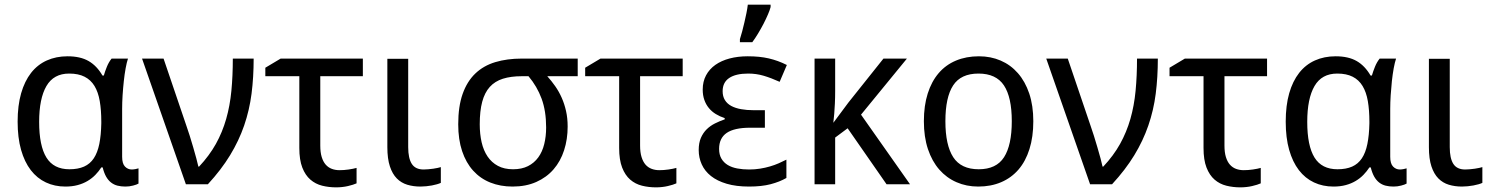

<svg xmlns="http://www.w3.org/2000/svg" viewBox="-20 -786 6362 819"><path d="M275.9 -64Q313 -64 338.6 -75.4Q364.3 -86.9 380.1 -110.8Q396 -134.8 403.6 -171.9Q411.1 -209 412.1 -259.8V-267.1Q412.1 -316.4 405.5 -354.7Q398.9 -393.1 383.1 -419.2Q367.2 -445.3 340.8 -458.7Q314.5 -472.2 274.9 -472.2Q209 -472.2 178 -418.9Q147 -365.7 147 -266.1Q147 -164.1 178 -114Q209 -64 275.9 -64ZM258.8 9.8Q213.4 9.8 175.8 -7.8Q138.2 -25.4 111.3 -60.3Q84.5 -95.2 69.8 -147Q55.2 -198.7 55.2 -267.1Q55.2 -335.9 70.1 -387.9Q85 -439.9 112.5 -475.1Q140.1 -510.3 179.7 -528.1Q219.2 -545.9 268.1 -545.9Q322.8 -545.9 357.9 -525.6Q393.1 -505.4 417 -463.9H422.9Q427.7 -481 435.8 -501Q443.8 -521 456.1 -536.1H525.9Q520.5 -520 515.9 -494.6Q511.2 -469.2 508.1 -439.7Q504.9 -410.2 502.9 -379.4Q501 -348.6 501 -321.8V-117.2Q501 -87.9 513.2 -75.4Q525.4 -63 542 -63Q548.8 -63 557.9 -64.7Q566.9 -66.4 570.8 -67.9V-2.9Q563.5 1.5 547.6 5.6Q531.7 9.8 515.1 9.8Q496.6 9.8 481.2 5.9Q465.8 2 453.6 -7.6Q441.4 -17.1 432.6 -32.7Q423.8 -48.3 418 -71.8H412.1Q401.4 -55.2 387 -40.3Q372.6 -25.4 353.8 -14.2Q335 -2.9 311.5 3.4Q288.1 9.8 258.8 9.8Z M585.9 -536.1H677.7L775.9 -247.1Q781.7 -231 789.3 -206.8Q796.9 -182.6 804.2 -157.5Q811.5 -132.3 817.6 -109.9Q823.7 -87.4 826.2 -75.2H829.1Q873 -122.1 900.9 -172.1Q928.7 -222.2 944.8 -278.6Q960.9 -335 967 -398.7Q973.1 -462.4 973.1 -536.1H1062Q1062 -456.5 1053 -386.2Q1043.9 -315.9 1021.5 -250.7Q999 -185.5 961.4 -123.8Q923.8 -62 866.7 0H772.9Z M1527.8 -536.1V-460.9H1346.2V-165Q1346.2 -136.2 1352.3 -116.2Q1358.4 -96.2 1369.4 -83.7Q1380.4 -71.3 1395.5 -65.7Q1410.6 -60.1 1428.2 -60.1Q1437 -60.1 1447.3 -60.8Q1457.5 -61.5 1467.3 -63Q1477.1 -64.5 1485.8 -66.2Q1494.6 -67.9 1501 -69.8V-3.9Q1494.6 -1 1485.1 2Q1475.6 4.9 1464.4 7.6Q1453.1 10.3 1440.2 11.7Q1427.2 13.2 1414.1 13.2Q1382.8 13.2 1354.2 6.1Q1325.7 -1 1304 -19.8Q1282.2 -38.6 1269.5 -71.3Q1256.8 -104 1256.8 -154.8V-460.9H1111.8V-497.1L1177.2 -536.1Z M1721.2 -535.2V-158.2Q1721.2 -110.8 1736.6 -86.9Q1752 -63 1787.1 -63Q1795.9 -63 1806.9 -64Q1817.9 -64.9 1828.1 -66.4Q1838.4 -67.9 1847.2 -69.8Q1856 -71.8 1860.4 -73.2V-5.9Q1854 -2.9 1844 0Q1834 2.9 1822.3 5.1Q1810.5 7.3 1797.9 8.5Q1785.2 9.8 1773.4 9.8Q1743.2 9.8 1717.3 2Q1691.4 -5.9 1672.6 -24.9Q1653.8 -43.9 1643.1 -76.4Q1632.3 -108.9 1632.3 -158.2V-535.2Z M2401.4 -246.1Q2401.4 -191.9 2386.2 -145Q2371.1 -98.1 2341.3 -63.7Q2311.5 -29.3 2267.6 -9.8Q2223.6 9.8 2166.5 9.8Q2114.3 9.8 2071.5 -7.3Q2028.8 -24.4 1998.3 -58.1Q1967.8 -91.8 1951.2 -141.4Q1934.6 -190.9 1934.6 -255.9Q1934.6 -332 1953.4 -385.3Q1972.2 -438.5 2007.3 -472.2Q2042.5 -505.9 2092.8 -521Q2143.1 -536.1 2205.6 -536.1H2444.3V-460.9H2314.5Q2332.5 -440.9 2348.4 -418.2Q2364.3 -395.5 2376 -369.1Q2387.7 -342.8 2394.5 -312.5Q2401.4 -282.2 2401.4 -246.1ZM2026.4 -255.9Q2026.4 -214.4 2034.4 -179.2Q2042.5 -144 2059.8 -118.4Q2077.1 -92.8 2104 -78.4Q2130.9 -64 2168.5 -64Q2205.6 -64 2232.2 -77.4Q2258.8 -90.8 2276.1 -114.7Q2293.5 -138.7 2301.5 -171.4Q2309.6 -204.1 2309.6 -242.2Q2309.6 -312.5 2290.3 -365Q2271 -417.5 2234.4 -460.9H2205.6Q2159.2 -460.9 2125.2 -450.2Q2091.3 -439.5 2069.3 -415.3Q2047.4 -391.1 2036.9 -351.8Q2026.4 -312.5 2026.4 -255.9Z M2892.1 -536.1V-460.9H2710.4V-165Q2710.4 -136.2 2716.6 -116.2Q2722.7 -96.2 2733.6 -83.7Q2744.6 -71.3 2759.8 -65.7Q2774.9 -60.1 2792.5 -60.1Q2801.3 -60.1 2811.5 -60.8Q2821.8 -61.5 2831.5 -63Q2841.3 -64.5 2850.1 -66.2Q2858.9 -67.9 2865.2 -69.8V-3.9Q2858.9 -1 2849.4 2Q2839.8 4.9 2828.6 7.6Q2817.4 10.3 2804.4 11.7Q2791.5 13.2 2778.3 13.2Q2747.1 13.2 2718.5 6.1Q2689.9 -1 2668.2 -19.8Q2646.5 -38.6 2633.8 -71.3Q2621.1 -104 2621.1 -154.8V-460.9H2476.1V-497.1L2541.5 -536.1Z M3242.7 -315.9V-241.2H3179.7Q3112.3 -241.2 3079.8 -219Q3047.4 -196.8 3047.4 -150.9Q3047.4 -126 3057.4 -109.1Q3067.4 -92.3 3084.5 -82Q3101.6 -71.8 3125 -67.4Q3148.4 -63 3175.3 -63Q3200.2 -63 3222.7 -66.7Q3245.1 -70.3 3264.9 -76.2Q3284.7 -82 3302 -89.6Q3319.3 -97.2 3334.5 -105V-26.9Q3305.7 -10.3 3267.1 -0.2Q3228.5 9.8 3175.3 9.8Q3120.1 9.8 3079.6 -2.2Q3039.1 -14.2 3012.7 -35.2Q2986.3 -56.2 2973.4 -84.7Q2960.4 -113.3 2960.4 -146Q2960.4 -176.3 2969.7 -197.8Q2979 -219.2 2994.4 -234.4Q3009.8 -249.5 3029.8 -259.5Q3049.8 -269.5 3071.3 -276.9V-282.2Q3050.3 -289.1 3033.2 -299.6Q3016.1 -310.1 3003.7 -325.2Q2991.2 -340.3 2984.4 -359.9Q2977.5 -379.4 2977.5 -403.8Q2977.5 -438 2991.7 -464.6Q3005.9 -491.2 3031.5 -509.3Q3057.1 -527.3 3092.3 -536.6Q3127.4 -545.9 3169.4 -545.9Q3195.3 -545.9 3217.3 -543.7Q3239.3 -541.5 3259.3 -536.9Q3279.3 -532.2 3298.1 -525.4Q3316.9 -518.6 3336.4 -508.8L3305.7 -437Q3269 -453.6 3237.5 -462.9Q3206.1 -472.2 3171.4 -472.2Q3118.7 -472.2 3090.6 -453.4Q3062.5 -434.6 3062.5 -397Q3062.5 -375 3072 -359.4Q3081.5 -343.8 3099.1 -334.2Q3116.7 -324.7 3141.1 -320.3Q3165.5 -315.9 3195.3 -315.9ZM3136.2 -619.1Q3141.1 -633.8 3146 -652.6Q3150.9 -671.4 3155.5 -691.2Q3160.2 -710.9 3164.1 -730.5Q3168 -750 3169.9 -766.1H3267.1V-755.9Q3264.2 -744.1 3256.1 -725.1Q3248 -706.1 3237.1 -684.8Q3226.1 -663.6 3213.4 -642.6Q3200.7 -621.6 3189 -606H3136.2Z M3761.7 0 3595.7 -238.8 3542.5 -199.2V0H3454.6V-536.1H3542.5V-398.9Q3542.5 -369.6 3541.3 -344.7Q3540 -319.8 3538.6 -301.3Q3536.6 -279.8 3534.7 -262.2L3598.6 -348.1L3748.5 -536.1H3848.6L3652.8 -296.9L3861.8 0Z M4387.7 -269Q4387.7 -202.1 4371.3 -150.1Q4355 -98.1 4324.5 -62.7Q4293.9 -27.3 4250.5 -8.8Q4207 9.8 4152.8 9.8Q4102.5 9.8 4060.1 -8.8Q4017.6 -27.3 3986.6 -62.7Q3955.6 -98.1 3938.2 -150.1Q3920.9 -202.1 3920.9 -269Q3920.9 -335.4 3937.3 -387Q3953.6 -438.5 3983.9 -473.9Q4014.2 -509.3 4057.9 -527.6Q4101.6 -545.9 4155.8 -545.9Q4206.1 -545.9 4248.5 -527.6Q4291 -509.3 4322 -473.9Q4353 -438.5 4370.4 -387Q4387.7 -335.4 4387.7 -269ZM4012.7 -269Q4012.7 -167 4046.1 -115.5Q4079.6 -64 4154.8 -64Q4230 -64 4262.9 -115.5Q4295.9 -167 4295.9 -269Q4295.9 -371.1 4262.5 -421.6Q4229 -472.2 4153.8 -472.2Q4078.6 -472.2 4045.7 -421.6Q4012.7 -371.1 4012.7 -269Z M4442.9 -536.1H4534.7L4632.8 -247.1Q4638.7 -231 4646.2 -206.8Q4653.8 -182.6 4661.1 -157.5Q4668.5 -132.3 4674.6 -109.9Q4680.7 -87.4 4683.1 -75.2H4686Q4730 -122.1 4757.8 -172.1Q4785.6 -222.2 4801.8 -278.6Q4817.9 -335 4824 -398.7Q4830.1 -462.4 4830.1 -536.1H4918.9Q4918.9 -456.5 4909.9 -386.2Q4900.9 -315.9 4878.4 -250.7Q4856 -185.5 4818.4 -123.8Q4780.8 -62 4723.6 0H4629.9Z M5384.8 -536.1V-460.9H5203.1V-165Q5203.1 -136.2 5209.2 -116.2Q5215.3 -96.2 5226.3 -83.7Q5237.3 -71.3 5252.4 -65.7Q5267.6 -60.1 5285.2 -60.1Q5293.9 -60.1 5304.2 -60.8Q5314.5 -61.5 5324.2 -63Q5334 -64.5 5342.8 -66.2Q5351.6 -67.9 5357.9 -69.8V-3.9Q5351.6 -1 5342 2Q5332.5 4.9 5321.3 7.6Q5310.1 10.3 5297.1 11.7Q5284.2 13.2 5271 13.2Q5239.7 13.2 5211.2 6.1Q5182.6 -1 5160.9 -19.8Q5139.2 -38.6 5126.5 -71.3Q5113.8 -104 5113.8 -154.8V-460.9H4968.8V-497.1L5034.2 -536.1Z M5685.1 -64Q5722.2 -64 5747.8 -75.4Q5773.4 -86.9 5789.3 -110.8Q5805.2 -134.8 5812.7 -171.9Q5820.3 -209 5821.3 -259.8V-267.1Q5821.3 -316.4 5814.7 -354.7Q5808.1 -393.1 5792.2 -419.2Q5776.4 -445.3 5750 -458.7Q5723.6 -472.2 5684.1 -472.2Q5618.2 -472.2 5587.2 -418.9Q5556.2 -365.7 5556.2 -266.1Q5556.2 -164.1 5587.2 -114Q5618.2 -64 5685.1 -64ZM5668 9.8Q5622.6 9.8 5585 -7.8Q5547.4 -25.4 5520.5 -60.3Q5493.7 -95.2 5479 -147Q5464.4 -198.7 5464.4 -267.1Q5464.4 -335.9 5479.2 -387.9Q5494.1 -439.9 5521.7 -475.1Q5549.3 -510.3 5588.9 -528.1Q5628.4 -545.9 5677.2 -545.9Q5731.9 -545.9 5767.1 -525.6Q5802.2 -505.4 5826.2 -463.9H5832Q5836.9 -481 5845 -501Q5853 -521 5865.2 -536.1H5935.1Q5929.7 -520 5925 -494.6Q5920.4 -469.2 5917.2 -439.7Q5914.1 -410.2 5912.1 -379.4Q5910.2 -348.6 5910.2 -321.8V-117.2Q5910.2 -87.9 5922.4 -75.4Q5934.6 -63 5951.2 -63Q5958 -63 5967 -64.7Q5976.1 -66.4 5980 -67.9V-2.9Q5972.7 1.5 5956.8 5.6Q5940.9 9.8 5924.3 9.8Q5905.8 9.8 5890.4 5.9Q5875 2 5862.8 -7.6Q5850.6 -17.1 5841.8 -32.7Q5833 -48.3 5827.1 -71.8H5821.3Q5810.5 -55.2 5796.1 -40.3Q5781.7 -25.4 5762.9 -14.2Q5744.1 -2.9 5720.7 3.4Q5697.3 9.8 5668 9.8Z M6164.1 -535.2V-158.2Q6164.1 -110.8 6179.4 -86.9Q6194.8 -63 6230 -63Q6238.8 -63 6249.8 -64Q6260.7 -64.9 6271 -66.4Q6281.2 -67.9 6290 -69.8Q6298.8 -71.8 6303.2 -73.2V-5.9Q6296.9 -2.9 6286.9 0Q6276.9 2.9 6265.1 5.1Q6253.4 7.3 6240.7 8.5Q6228 9.8 6216.3 9.8Q6186 9.8 6160.2 2Q6134.3 -5.9 6115.5 -24.9Q6096.7 -43.9 6085.9 -76.4Q6075.2 -108.9 6075.2 -158.2V-535.2Z"/></svg>

Font: Droid Sans
Style: Regular
Weight: 400
Foundry: Ascender Corporation
Version: Version 1.00 build 114